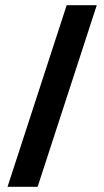

<svg xmlns="http://www.w3.org/2000/svg" viewBox="-20 -720 402 740"><path d="M9 0 237 -700H353L125 0Z"/></svg>

Font: Tektur SemiCondensed Medium
Style: Regular
Weight: 500
Width: 4
Designer: Adam Jagosz
Foundry: Adam Jagosz
Version: Version 1.005;gftools[0.9.30]